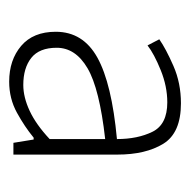

<svg xmlns="http://www.w3.org/2000/svg" viewBox="-18 -828 405 408"><g transform="rotate(90 184.0 -624.5)"><path d="M154 -442Q108 -442 78 -467.5Q48 -493 48 -541Q48 -599 103 -629.5Q158 -660 276 -671Q276 -715 260.5 -746.5Q245 -778 198 -778Q164 -778 129.5 -764Q95 -750 77 -736L64 -761Q84 -775 120.5 -791Q157 -807 200 -807Q263 -807 286 -769.5Q309 -732 309 -672V-451H284L277 -494H273Q250 -475 220 -458.5Q190 -442 154 -442ZM161 -472Q187 -472 216 -485.5Q245 -499 276 -528V-646Q169 -634 125.5 -608.5Q82 -583 82 -543Q82 -506 103.5 -489Q125 -472 161 -472Z"/></g></svg>

Font: Noto Sans HK Thin
Style: Regular
Weight: 100
Designer: Ryoko NISHIZUKA 西塚涼子 (kana, bopomofo & ideographs); Paul D. Hunt (Latin, Greek & Cyrillic); Sandoll Communications 산돌커뮤니
Foundry: Adobe
Version: Version 2.004-H2;hotconv 1.0.118;makeotfexe 2.5.65603